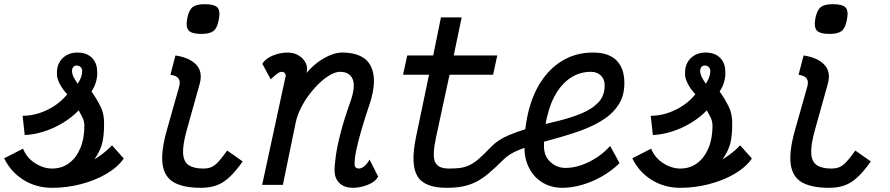

<svg xmlns="http://www.w3.org/2000/svg" viewBox="-32 -883 4252 917"><path d="M217 14Q141 14 80 -24Q19 -62 -12 -127L78 -173Q95 -130 135 -104Q175 -78 217 -78Q263 -78 297.5 -103.5Q332 -129 351.5 -175Q371 -221 371 -283Q370 -307 362 -321.5Q354 -336 344 -356Q311 -322 268 -296Q225 -270 178 -255Q131 -240 86 -238L76 -330Q137 -330 195.5 -359Q254 -388 289 -433Q267 -456 252.5 -484Q238 -512 240 -534Q239 -577 266.5 -604.5Q294 -632 338 -632Q382 -632 407 -607Q432 -582 432 -541Q434 -522 427.5 -496Q421 -470 405 -446Q430 -411 448.5 -373.5Q467 -336 465 -287Q465 -237 456.5 -200.5Q448 -164 419 -122Q434 -131 448.5 -141.5Q463 -152 477 -164Q491 -176 503 -189L559 -126Q530 -84 476 -52.5Q422 -21 354.5 -3.5Q287 14 217 14ZM339 -483Q350 -500 354.5 -512.5Q359 -525 360 -536Q362 -551 355.5 -560Q349 -569 336 -570Q326 -571 319 -564Q312 -557 312 -545Q312 -530 319 -516Q326 -502 339 -483Z M928 14Q844 14 798.5 -12Q753 -38 744.5 -98.5Q736 -159 765 -262L823 -467Q831 -493 821 -507.5Q811 -522 782 -526L806 -618Q874 -608 906 -573Q938 -538 921 -480L860 -262Q840 -190 842.5 -150Q845 -110 869.5 -94Q894 -78 938 -78Q961 -78 977.5 -85Q994 -92 1011.5 -111Q1029 -130 1053 -164L1127 -112Q1094 -65 1064 -37Q1034 -9 1001.5 2.5Q969 14 928 14ZM930 -721Q883 -721 868.5 -738Q854 -755 863 -799Q871 -836 888.5 -849.5Q906 -863 946 -863Q993 -863 1007.5 -846Q1022 -829 1012 -785Q1005 -748 987 -734.5Q969 -721 930 -721Z M1733 -121 1774 -40Q1761 -15 1725 -0.5Q1689 14 1654 14Q1614 14 1591 -7Q1568 -28 1566 -62Q1565 -91 1572 -139.5Q1579 -188 1596 -253Q1613 -318 1641 -396Q1667 -469 1652.5 -504.5Q1638 -540 1592 -540Q1572 -540 1546.5 -526Q1521 -512 1495 -487.5Q1469 -463 1445.5 -432Q1422 -401 1404.5 -366Q1387 -331 1380 -296L1319 0H1220L1330 -509Q1330 -512 1332 -516.5Q1334 -521 1332 -526Q1330 -533 1325.5 -536.5Q1321 -540 1313 -540Q1305 -540 1294.5 -533Q1284 -526 1261 -504L1221 -578Q1235 -603 1270.5 -617.5Q1306 -632 1341 -632Q1373 -632 1396.5 -617Q1420 -602 1430 -578Q1438 -558 1432 -535Q1473 -582 1517 -606Q1563 -632 1603 -632Q1706 -632 1739 -567Q1772 -502 1733 -385Q1711 -320 1694.5 -263.5Q1678 -207 1669 -163Q1660 -119 1662 -93Q1663 -86 1668.5 -82Q1674 -78 1682 -78Q1695 -78 1709 -90Q1723 -102 1733 -121Z M2313 -181Q2345 -215 2397 -237Q2435 -253 2477 -266Q2483 -319 2496 -366Q2519 -449 2562.5 -508.5Q2606 -568 2666 -600Q2726 -632 2801 -632Q2875 -632 2912.5 -594.5Q2950 -557 2950 -486Q2950 -428 2924.5 -386.5Q2899 -345 2856 -316Q2813 -287 2759 -266Q2705 -245 2648 -229Q2606 -217 2566 -206Q2566 -195 2566 -184Q2566 -138 2596.5 -109.5Q2627 -81 2670 -81Q2706 -81 2745 -94.5Q2784 -108 2820 -132Q2856 -156 2882 -186L2927 -104Q2892 -69 2845.5 -42Q2799 -15 2749 -0.5Q2699 14 2654 14Q2601 14 2560 -10.5Q2519 -35 2496 -79Q2473 -122 2473 -177Q2457 -171 2442 -165Q2399 -147 2375 -123Q2335 -83 2303 -56Q2271 -29 2241 -14Q2211 1 2177.5 7.5Q2144 14 2101 14Q1994 14 1961 -42.5Q1928 -99 1955 -229L2017 -526H1893L1913 -618H2037L2074 -800H2173L2135 -618H2343L2323 -526H2115L2050 -225Q2032 -140 2046 -109Q2060 -78 2112 -78Q2140 -78 2162 -80.5Q2184 -83 2205.5 -92Q2227 -101 2252.5 -122.5Q2278 -144 2313 -181ZM2574 -291Q2603 -298 2632 -305Q2693 -320 2743.5 -340.5Q2794 -361 2825 -393Q2856 -425 2856 -475Q2856 -505 2837.5 -522.5Q2819 -540 2790 -540Q2741 -540 2700 -515.5Q2659 -491 2629 -445Q2599 -399 2583 -333Q2577 -313 2574 -291Z M3217 14Q3141 14 3080 -24Q3019 -62 2988 -127L3078 -173Q3095 -130 3135 -104Q3175 -78 3217 -78Q3263 -78 3297.5 -103.5Q3332 -129 3351.5 -175Q3371 -221 3371 -283Q3370 -307 3362 -321.5Q3354 -336 3344 -356Q3311 -322 3268 -296Q3225 -270 3178 -255Q3131 -240 3086 -238L3076 -330Q3137 -330 3195.5 -359Q3254 -388 3289 -433Q3267 -456 3252.5 -484Q3238 -512 3240 -534Q3239 -577 3266.5 -604.5Q3294 -632 3338 -632Q3382 -632 3407 -607Q3432 -582 3432 -541Q3434 -522 3427.5 -496Q3421 -470 3405 -446Q3430 -411 3448.5 -373.5Q3467 -336 3465 -287Q3465 -237 3456.5 -200.5Q3448 -164 3419 -122Q3434 -131 3448.5 -141.5Q3463 -152 3477 -164Q3491 -176 3503 -189L3559 -126Q3530 -84 3476 -52.5Q3422 -21 3354.5 -3.5Q3287 14 3217 14ZM3339 -483Q3350 -500 3354.5 -512.5Q3359 -525 3360 -536Q3362 -551 3355.5 -560Q3349 -569 3336 -570Q3326 -571 3319 -564Q3312 -557 3312 -545Q3312 -530 3319 -516Q3326 -502 3339 -483Z M3928 14Q3844 14 3798.5 -12Q3753 -38 3744.5 -98.5Q3736 -159 3765 -262L3823 -467Q3831 -493 3821 -507.5Q3811 -522 3782 -526L3806 -618Q3874 -608 3906 -573Q3938 -538 3921 -480L3860 -262Q3840 -190 3842.5 -150Q3845 -110 3869.5 -94Q3894 -78 3938 -78Q3961 -78 3977.5 -85Q3994 -92 4011.5 -111Q4029 -130 4053 -164L4127 -112Q4094 -65 4064 -37Q4034 -9 4001.5 2.5Q3969 14 3928 14ZM3930 -721Q3883 -721 3868.5 -738Q3854 -755 3863 -799Q3871 -836 3888.5 -849.5Q3906 -863 3946 -863Q3993 -863 4007.5 -846Q4022 -829 4012 -785Q4005 -748 3987 -734.5Q3969 -721 3930 -721Z"/></svg>

Font: Victor Mono Thin
Style: Bold Italic
Weight: 700
Italic angle: -12°
Monospace: yes
Version: Version 1.561;gftools[0.9.30]